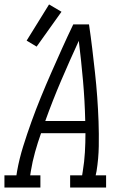

<svg xmlns="http://www.w3.org/2000/svg" viewBox="-50 -845 570 865"><path d="M-30 0V-55H24L27 -74Q37 -130 54.5 -186Q72 -242 92 -297.5Q112 -353 134.5 -408Q157 -463 181 -517.5Q205 -572 229.5 -626.5Q254 -681 280 -735H351Q359 -681 365.5 -626.5Q372 -572 378 -517.5Q384 -463 388 -408Q392 -353 394 -297.5Q396 -242 395 -186Q394 -130 385 -74L381 -55H428V0H266V-55H320L323 -74Q330 -116 332.5 -159Q335 -202 335 -245H135Q120 -203 108 -160Q96 -117 89 -74L86 -55H132V0ZM154 -300H334Q332 -391 324 -481Q316 -571 305 -661Q264 -572 225.5 -482Q187 -392 154 -300ZM115 -635 70 -662 171 -825 227 -792Z"/></svg>

Font: Iosevka Curly Slab LtObl
Style: Regular
Weight: 300
Italic angle: -9°
Monospace: yes
Designer: Belleve Invis
Foundry: Belleve Invis
Version: Version 11.0.0; ttfautohint (v1.8.3)